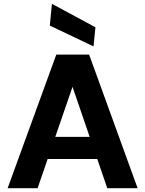

<svg xmlns="http://www.w3.org/2000/svg" viewBox="-20 -986 761 1006"><path d="M20 0 275 -700H447L701 0H542L360 -531L177 0ZM131 -153 170 -269H538L577 -153ZM470 -743 241 -852 252 -966 480 -843Z"/></svg>

Font: DM Sans 17pt Black
Style: Regular
Weight: 900
Version: Version 4.004;gftools[0.9.30]